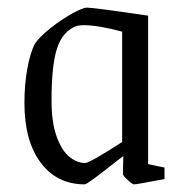

<svg xmlns="http://www.w3.org/2000/svg" viewBox="-20 -474 482 503"><path d="M44 -204Q44 -253 51.5 -294Q59 -335 71 -359Q84 -378 112.5 -400.5Q141 -423 169 -438.5Q197 -454 208 -454Q225 -454 368 -433V-44L411 -35V-5Q339 9 331 9Q327 9 314.5 -2.5Q302 -14 302 -18L303 -65L283 -50Q209 9 202 9Q129 9 86.5 -48Q44 -105 44 -204ZM300 -102V-391Q238 -408 199 -408Q189 -408 181 -406Q145 -393 130 -349Q115 -305 115 -211Q115 -153 128.5 -116Q142 -79 162 -63Q182 -47 203 -47Q215 -47 300 -102Z"/></svg>

Font: Grenze Light
Style: Regular
Weight: 300
Designer: Renata Polastri
Foundry: Omnibus-Type
Version: Version 1.002; ttfautohint (v1.8)